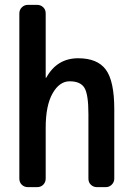

<svg xmlns="http://www.w3.org/2000/svg" viewBox="-20 -770 540 790"><path d="M94.7 0Q80.1 0 69.8 -9.8Q59.6 -19.5 59.6 -35.2V-714.8Q59.6 -729.5 69.8 -739.7Q80.1 -750 94.7 -750H132.8Q147.5 -750 157.7 -740.2Q168 -730.5 168 -714.8V-451.2Q168 -450.2 168.9 -450.2Q170.9 -450.2 170.9 -451.2Q214.8 -530.3 301.8 -530.3Q380.9 -530.3 415.5 -483.4Q450.2 -436.5 450.2 -320.3V-35.2Q450.2 -20.5 439.9 -10.3Q429.7 0 415 0H378.9Q364.3 0 354 -9.8Q343.8 -19.5 343.8 -35.2V-300.8Q343.8 -382.8 327.1 -409.2Q310.5 -435.5 266.6 -435.5Q224.6 -435.5 196.3 -385.7Q168 -335.9 168 -244.1V-35.2Q168 -20.5 158.2 -10.3Q148.4 0 132.8 0Z"/></svg>

Font: Rounded-L Mgen+ 1m medium
Style: Regular
Weight: 500
Designer: [Source Han Sans]
Ryoko NISHIZUKA  (kana & ideographs); Paul D. Hunt (Latin, Greek & Cyrillic); Wenlong ZHANG  (bopomofo
Version: Version 1.059.20150602